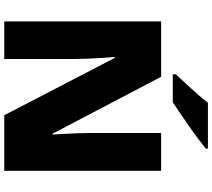

<svg xmlns="http://www.w3.org/2000/svg" viewBox="-66 -994 967 874"><g transform="rotate(90 417.0 -556.5)"><path d="M757 -93H504L243 -596H239Q241 -573 243 -540.5Q245 -508 246.5 -475Q248 -442 248 -415V-93H77V-807H329L589 -311H592Q591 -334 589 -365Q587 -396 586 -428Q585 -460 585 -484V-807H757ZM656 -1010Q638 -996 611 -975.5Q584 -955 553 -933.5Q522 -912 493.5 -892.5Q465 -873 445 -860H318V-874Q335 -893 359 -918.5Q383 -944 407 -971Q431 -998 447 -1020H656Z"/></g></svg>

Font: Noto Sans Kannada UI Black
Style: Regular
Weight: 900
Designer: Jelle Bosma - Monotype Design Team
Foundry: Monotype Imaging Inc.
Version: Version 2.005; ttfautohint (v1.8.4.7-5d5b)